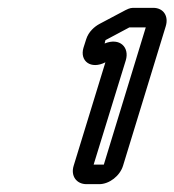

<svg xmlns="http://www.w3.org/2000/svg" viewBox="-20 -712 445 490"><path d="M247 -601 249 -609C249 -610 250 -610 250 -610L310 -642H311H352L245 -292H219L301 -558C311 -591 286 -617 247 -601ZM294 -289 403 -645C411 -671 397 -692 371 -692H325C315 -692 312 -692 300 -686L234 -651C221 -644 206 -631 200 -612L193 -590C183 -556 212 -534 249 -553L168 -289C160 -263 175 -242 201 -242H233C259 -242 286 -263 294 -289Z"/></svg>

Font: DIN Rundschrift
Style: MittelKontKu
Weight: 400
Version: Version 1.027